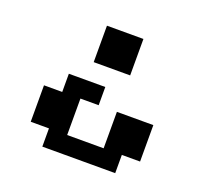

<svg xmlns="http://www.w3.org/2000/svg" viewBox="-109 -647 911 859"><g transform="rotate(20 347.0 -217.5)"><path d="M347.4 -260.5V-173.8H260.6V-0.3H434.2V-173.8H607.7V-0.3H520.9V86.5H173.9V-0.3H87.1V-173.8H173.9V-260.5ZM434.2 -347.3H260.6V-520.8H434.2Z"/></g></svg>

Font: 8-bit Operator+ 8
Style: Bold
Weight: 700
Designer: GrandChaos9000
Version: Version 1.3.0 - August 1, 2014